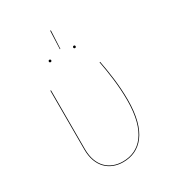

<svg xmlns="http://www.w3.org/2000/svg" viewBox="-191 -907 936 1027"><g transform="rotate(-30 276.5 -393.0)"><path d="M278.9 -795.4 274.3 -683.8H277.5L283.1 -795.4ZM197.3 -663.1C192.6 -663.1 190 -659.5 190 -655.7C190 -651.9 192.6 -648.4 197.3 -648.4C202.2 -648.4 204.8 -651.9 204.8 -655.7C204.8 -659.5 202.2 -663.1 197.4 -663.1ZM348.1 -663.1C343.2 -663.1 340.6 -659.5 340.6 -655.7C340.6 -651.9 343.2 -648.4 348.1 -648.4C352.9 -648.4 355.4 -651.9 355.4 -655.7C355.4 -659.5 352.9 -663.1 348.1 -663.1ZM427.1 -517.2H423.1C436.1 -447.7 450 -361.6 450 -267.8C450 -72.3 370.6 5.2 267.3 5.2C185.9 5.2 123.3 -47.8 123.3 -153.3V-517.2H119.3V-153.2C119.3 -45.9 183.7 9.1 267.3 9.1C373.4 9.1 454.1 -71.1 454.1 -267.8C454.1 -361.6 440.1 -447.7 427.1 -517.2Z"/></g></svg>

Font: Fira Sans Four
Style: Regular
Weight: 100
Designer: Carrois Corporate & Edenspiekermann AG
Foundry: Carrois Corporate GbR & Edenspiekermann AG
Version: Version 4.203;PS 004.203;hotconv 1.0.88;makeotf.lib2.5.64775